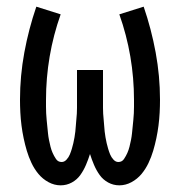

<svg xmlns="http://www.w3.org/2000/svg" viewBox="-20 -548 540 576"><path d="M162 8Q143 8 125.5 -1.5Q108 -11 95.5 -26Q83 -41 74.5 -59Q66 -77 60.5 -95.5Q55 -114 51 -133Q47 -152 44.5 -171.5Q42 -191 41 -210.5Q40 -230 40 -249Q40 -320 53 -390.5Q66 -461 89 -528L162 -505Q140 -443 129 -378.5Q118 -314 118 -248Q118 -238 118 -228Q118 -218 118.5 -208Q119 -198 120 -188Q121 -178 122 -168Q123 -158 124 -148Q125 -138 127 -128Q129 -118 131.5 -108Q134 -98 138 -89Q142 -80 148 -71Q154 -62 165 -62Q173 -62 179.5 -69Q186 -76 189.5 -84.5Q193 -93 195.5 -101.5Q198 -110 200 -118.5Q202 -127 203.5 -136Q205 -145 206 -153.5Q207 -162 207.5 -171Q208 -180 209 -189Q210 -198 210.5 -207Q211 -216 211 -224.5Q211 -233 211 -242Q211 -251 211 -260V-338H289V-260Q289 -251 289 -242Q289 -233 289 -224.5Q289 -216 289.5 -207Q290 -198 291 -189Q292 -180 292.5 -171Q293 -162 294 -153.5Q295 -145 296.5 -136Q298 -127 300 -118.5Q302 -110 304.5 -101.5Q307 -93 310.5 -84.5Q314 -76 320.5 -69Q327 -62 335 -62Q346 -62 352 -71Q358 -80 362 -89Q366 -98 368.5 -108Q371 -118 373 -128Q375 -138 376 -148Q377 -158 378 -168Q379 -178 380 -188Q381 -198 381.5 -208Q382 -218 382 -228Q382 -238 382 -248Q382 -314 371 -378.5Q360 -443 338 -505L411 -528Q434 -461 447 -390.5Q460 -320 460 -249Q460 -230 459 -210.5Q458 -191 455.5 -171.5Q453 -152 449 -133Q445 -114 439.5 -95.5Q434 -77 425.5 -59Q417 -41 404.5 -26Q392 -11 374.5 -1.5Q357 8 338 8Q320 8 304.5 -0.5Q289 -9 279 -23Q269 -37 262 -53.5Q255 -70 250 -86Q245 -70 238 -53.5Q231 -37 221 -23Q211 -9 195.5 -0.5Q180 8 162 8Z"/></svg>

Font: Iosevka Term SS14
Style: Regular
Weight: 400
Monospace: yes
Designer: Belleve Invis
Foundry: Belleve Invis
Version: Version 24.1.1; ttfautohint (v1.8.4)